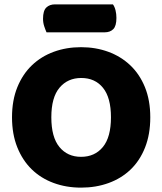

<svg xmlns="http://www.w3.org/2000/svg" viewBox="-20 -841 743 879"><path d="M35 -304Q35 -382 59.5 -442Q84 -502 126.5 -542.5Q169 -583 226.5 -604Q284 -625 351 -625Q418 -625 475.5 -604Q533 -583 576 -542.5Q619 -502 643.5 -442Q668 -382 668 -304Q668 -226 644 -165.5Q620 -105 577.5 -64.5Q535 -24 477 -3Q419 18 351 18Q283 18 225 -3.5Q167 -25 125 -66Q83 -107 59 -167Q35 -227 35 -304ZM215 -304Q215 -213 252 -168Q289 -123 351 -123Q414 -123 451 -168Q488 -213 488 -304Q488 -394 451.5 -439Q415 -484 352 -484Q290 -484 252.5 -439.5Q215 -395 215 -304ZM193 -693Q188 -704 182.5 -720.5Q177 -737 177 -755Q177 -792 192 -806.5Q207 -821 232 -821H497Q505 -810 509 -793.5Q513 -777 513 -759Q513 -722 498.5 -707.5Q484 -693 459 -693Z"/></svg>

Font: Baloo Bhaina
Style: Regular
Weight: 400
Designer: Manish Minz, Shuchita Grover and Ek Type
Foundry: Ek Type
Version: Version 1.443;PS 1.000;hotconv 16.6.51;makeotf.lib2.5.65220;